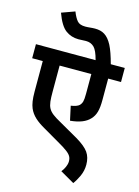

<svg xmlns="http://www.w3.org/2000/svg" viewBox="-155 -980 912 1257"><g transform="rotate(15 301.0 -351.5)"><path d="M602.1 -622.1H507.3C493.2 -674.8 479 -715.3 464.4 -743.7C433.1 -802.7 397.9 -820.8 347.2 -820.8C324.2 -820.8 306.2 -816.9 282.2 -816.9C256.8 -816.9 238.3 -823.2 227.1 -836.4C215.8 -849.6 204.6 -869.1 194.3 -896L105 -863.8C125 -808.6 147.9 -771.5 173.3 -752.9C198.2 -734.4 227.5 -725.1 260.3 -725.1C278.3 -725.1 293.9 -727.1 311 -727.1C334 -727.1 352.5 -719.7 367.2 -705.1C381.3 -690.9 393.6 -663.6 404.3 -622.1H0V-526.9H71.8V-319.8C71.8 -266.6 77.6 -235.4 87.9 -210C106.9 -164.6 144.5 -134.3 195.8 -105L304.2 -42C333.5 -25.4 355.5 -11.7 370.1 -0.5C399.4 21.5 407.2 38.6 407.2 64C407.2 89.4 392.1 118.2 376 138.2L471.2 192.9C482.9 177.7 494.6 157.7 505.9 133.3C517.1 108.4 522.9 82.5 522.9 55.2C522.9 22.5 515.1 -5.4 499.5 -27.8C483.9 -49.8 455.6 -73.2 415 -97.2L286.1 -170.9C194.3 -221.7 186 -241.2 186 -351.1V-526.9H400.9V-393.1C400.9 -368.2 399.4 -350.6 396.5 -340.3C393.6 -329.6 388.2 -320.3 380.9 -313C371.6 -303.7 353 -296.4 324.2 -292L345.2 -195.8C407.7 -201.7 450.2 -218.8 477.1 -248C504.9 -277.3 515.1 -314 515.1 -381.8V-526.9H602.1Z"/></g></svg>

Font: Noto Reveo Sans
Style: Regular
Weight: 600
Designer: Monotype Design Team
Foundry: Monotype Imaging Inc.
Version: Version 2.007